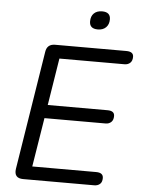

<svg xmlns="http://www.w3.org/2000/svg" viewBox="-60 -944 727 991"><g transform="rotate(5 304.0 -449.0)"><path d="M98 0Q49 0 56 -49L154 -664Q160 -705 202 -705H571Q608 -705 608 -678Q608 -657 596.5 -646.5Q585 -636 567 -636H230L191 -392H501Q537 -392 537 -365Q537 -344 525.5 -333.5Q514 -323 497 -323H180L139 -69H470Q507 -69 507 -41Q507 -20 495.5 -10Q484 0 466 0ZM414 -803Q371 -803 371 -841Q371 -868 386.5 -883Q402 -898 429 -898Q472 -898 472 -860Q472 -834 456.5 -818.5Q441 -803 414 -803Z"/></g></svg>

Font: Nunito
Style: Italic
Weight: 400
Italic angle: -9°
Designer: Vernon Adams
Foundry: Vernon Adams
Version: Version 3.601; ttfautohint (v1.8.2.53-6de2)